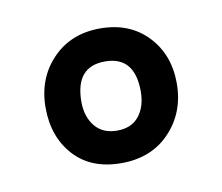

<svg xmlns="http://www.w3.org/2000/svg" viewBox="-41 -761 380 328"><g transform="rotate(-10 149.0 -597.5)"><path d="M146.5 -481Q94 -481 64.5 -513.5Q35 -546 35 -596.5Q35 -647 67 -680.5Q99 -714 150 -714Q201 -714 232 -681.5Q263 -649 263 -599Q263 -549 231 -515Q199 -481 146.5 -481ZM97 -596Q97 -570 110.5 -553.5Q124 -537 149 -537Q174 -537 187 -553.5Q200 -570 200 -596Q200 -657 148.5 -657Q97 -657 97 -596Z"/></g></svg>

Font: Bree Serif
Style: Regular
Weight: 400
Designer: Veronika Burian, Jos Scaglione
Foundry: TypeTogether
Version: Version 1.001